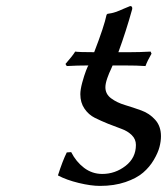

<svg xmlns="http://www.w3.org/2000/svg" viewBox="-20 -606 553 636"><path d="M292 -433.1Q325.2 -519 333 -557.1L335.9 -560.1Q351.1 -562 363 -566.2Q375 -570.3 388.9 -576.7Q402.8 -583 411.1 -585.9Q418 -585.9 418 -579.1V-576.2Q397.5 -502 372.1 -433.1H409.2Q442.9 -433.1 479 -435.1L481.9 -428.2Q468.3 -404.8 461.9 -387.2Q435.5 -389.2 390.1 -389.2H353L347.7 -377Q341.8 -365.2 335.4 -347.2Q329.1 -329.1 329.1 -316.9Q329.1 -294.4 348.1 -280.3Q367.2 -266.1 394 -258.1Q420.9 -250 448 -240.2Q475.1 -230.5 494.1 -209.2Q513.2 -188 513.2 -154.8Q513.2 -138.2 508.3 -119.1Q503.4 -100.1 489.5 -76.4Q475.6 -52.7 454.1 -34.2Q432.6 -15.6 395.5 -2.9Q358.4 9.8 311 9.8Q281.2 9.8 240.7 0Q200.2 -9.8 171.9 -24.9Q187.5 -73.7 201.2 -101.1L215.8 -102.1Q231.9 -70.3 258.5 -50Q285.2 -29.8 318.8 -29.8Q361.3 -29.8 395.8 -56.4Q430.2 -83 430.2 -126Q430.2 -145 416.5 -158.4Q402.8 -171.9 382.3 -179.2Q361.8 -186.5 338.1 -196Q314.5 -205.6 293.9 -215.8Q273.4 -226.1 259.8 -246.1Q246.1 -266.1 246.1 -293.9Q246.1 -309.1 252.4 -332.5Q258.8 -356 265.1 -372.3Q271.5 -388.7 272.9 -389.2Q235.4 -389.2 201.2 -387.2L196.8 -394Q221.2 -421.9 229 -435.1Q241.2 -433.1 292 -433.1Z"/></svg>

Font: Linear Smooth
Style: Italic
Weight: 400
Designer: Philipp H. Poll, Flanker
Foundry: Philipp H. Poll, reworked by Flanker
Version: Version 1.061 | FøM Fix